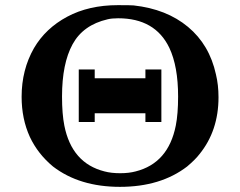

<svg xmlns="http://www.w3.org/2000/svg" viewBox="-20 -716 934 746"><path d="M112 -529Q157 -606 241 -651Q325 -696 438 -696Q488 -696 499 -695Q627 -681 710.5 -611.5Q794 -542 819 -427Q829 -386 829 -338Q829 -208 755 -117Q739 -96 707 -69Q604 10 446 10Q289 10 186 -69Q127 -118 96 -184Q64 -254 64 -340Q64 -445 112 -529ZM638 -530Q583 -645 439 -645Q414 -645 398 -641Q303 -619 262 -544Q221 -469 221 -341Q221 -273 230 -228Q259 -82 386 -50Q412 -43 447 -43Q481 -43 507 -50Q634 -82 663 -228Q672 -273 672 -341Q672 -458 638 -530ZM286 -242V-446H348V-412H545V-446H607V-242H545V-276H348V-242Z"/></svg>

Font: KaTeX_Main
Style: Bold
Weight: 700
Version: Version 1.1; ttfautohint (v1.3)